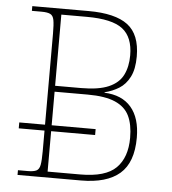

<svg xmlns="http://www.w3.org/2000/svg" viewBox="-52 -761 725 809"><g transform="rotate(5 311.0 -357.0)"><path d="M52 0V-20H93Q118 -20 130 -26Q142 -32 145.5 -51Q149 -70 149 -108V-196H40V-221H149V-606Q149 -645 145.5 -663.5Q142 -682 130 -688Q118 -694 93 -694H52V-714H290Q403 -714 456 -674Q509 -634 509 -541Q509 -487 492 -454Q475 -421 447.5 -404Q420 -387 387 -379V-377Q461 -374 500 -328.5Q539 -283 539 -200Q539 -95 484 -47.5Q429 0 320 0ZM287 -388Q361 -388 403.5 -406.5Q446 -425 463.5 -460Q481 -495 481 -543Q481 -620 436.5 -654.5Q392 -689 285 -689H177V-388ZM315 -25Q422 -25 466.5 -69.5Q511 -114 511 -197Q511 -253 493.5 -289.5Q476 -326 433.5 -344.5Q391 -363 317 -363H177V-221H363V-196H177V-25Z"/></g></svg>

Font: Noto Serif Thin
Style: Regular
Weight: 100
Designer: Monotype Design Team
Foundry: Monotype Imaging Inc.
Version: Version 2.015